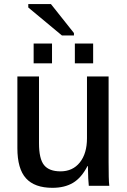

<svg xmlns="http://www.w3.org/2000/svg" viewBox="-20 -898 614 928"><path d="M402.8 -95.2Q373.5 -38.6 333 -14.4Q292.5 9.8 233.4 9.8Q147.5 9.8 105.7 -36.1Q64 -82 64 -181.6V-528.3H168.5V-206.1Q168.5 -130.4 192.9 -100.1Q217.3 -69.8 272.5 -69.8Q331.5 -69.8 366 -113Q400.4 -156.2 400.4 -230V-528.3H504.9V-114.7Q504.9 -72.8 505.6 -43.9Q506.3 -15.1 508.3 0H409.2Q407.7 -13.2 406.5 -35.6Q405.3 -58.1 404.8 -95.2ZM430.2 -687.5V-591.8H341.8V-687.5ZM231.4 -687.5V-591.8H142.6V-687.5ZM337.4 -738.3V-726.6H279.3L116.7 -861.8V-878.4H226.1Z"/></svg>

Font: Arimo Medium
Style: Regular
Weight: 500
Designer: Steve Matteson
Foundry: Monotype Imaging Inc.
Version: Version 1.33